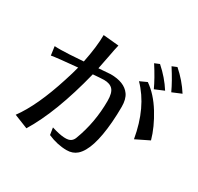

<svg xmlns="http://www.w3.org/2000/svg" viewBox="-182 -1067 1363 1321"><g transform="rotate(30 500.0 -406.5)"><path d="M63.5 -550.8Q76.2 -549.8 88.9 -549.8H114.3Q160.2 -549.8 290 -559.6Q317.4 -694.3 317.4 -785.2L441.4 -773.4Q431.6 -732.4 424.3 -690.9Q417 -649.4 400.4 -569.3L494.1 -576.2Q603.5 -576.2 647.5 -514.6Q671.9 -480.5 671.9 -419.4Q671.9 -358.4 667 -295.9Q648.4 -67.4 572.3 0Q540 28.3 492.2 28.3Q418 28.3 341.8 -4.9L333 -60.5Q454.1 -22.5 488.3 -50.8Q502 -61.5 508.8 -80.1Q567.4 -234.4 567.4 -406.2Q567.4 -469.7 544.4 -494.6Q521.5 -519.5 474.6 -519.5Q460.9 -519.5 437.5 -517.6Q414.1 -515.6 387.7 -513.7Q300.8 -165 177.7 36.1L67.4 -7.8Q164.1 -138.7 243.2 -387.7Q264.6 -453.1 277.3 -503.9Q115.2 -489.3 73.2 -481.4ZM686.5 -631.8 742.2 -657.2Q817.4 -605.5 877 -508.8Q936.5 -412.1 961.9 -320.3L856.4 -268.6Q816.4 -500 686.5 -631.8ZM714.8 -791 752.9 -806.6Q826.2 -742.2 875 -665L802.7 -634.8Q771.5 -703.1 714.8 -791ZM829.1 -833 867.2 -848.6Q940.4 -784.2 989.3 -707L917 -676.8Q885.7 -745.1 829.1 -833Z"/></g></svg>

Font: GenEi LateGo v2
Style: Medium
Weight: 500
Designer: o_tamon (Modified)
Foundry: o_tamon / Adobe Systems Incorporated / FONT 910 / Philipp H. Poll
Version: Version 2.1;Original Version 1.004